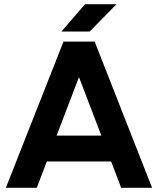

<svg xmlns="http://www.w3.org/2000/svg" viewBox="-20 -899 756 919"><path d="M512 -126H204L156 0H8L284 -700H433L708 0H560ZM465 -250 358 -530 251 -250ZM387 -879H538L409 -748H274Z"/></svg>

Font: Oak Sans
Style: Bold
Weight: 700
Designer: Erik Kennedy, Walven
Foundry: Erik Kennedy, Walven
Version: Version 1.000